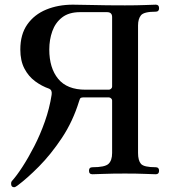

<svg xmlns="http://www.w3.org/2000/svg" viewBox="-20 -746 728 822"><path d="M54 49Q45 56 39.5 55.5Q34 55 31 52Q28 49 27.5 41.5Q27 34 31 29Q51 7 76 -31.5Q101 -70 126.5 -119.5Q152 -169 172 -225.5Q192 -282 201 -340Q204 -360 191 -366Q159 -377 130.5 -398Q102 -419 84.5 -452.5Q67 -486 67 -534Q67 -599 97 -641.5Q127 -684 178 -705Q229 -726 292 -726Q328 -726 380 -724.5Q432 -723 515 -723Q566 -723 603 -724.5Q640 -726 647 -726Q661 -726 661 -711Q661 -696 647 -696Q596 -696 583.5 -680.5Q571 -665 571 -637V-91Q571 -59 583.5 -44.5Q596 -30 647 -30Q661 -30 661 -15Q661 0 647 0Q637 0 602 -1.5Q567 -3 515 -3Q460 -3 422.5 -1.5Q385 0 376 0Q361 0 361 -15Q361 -30 376 -30Q429 -30 444.5 -44.5Q460 -59 460 -91V-316Q460 -321 455.5 -325Q451 -329 446 -329H337Q330 -329 326 -327Q322 -325 319 -314Q292 -226 245 -155.5Q198 -85 147 -33.5Q96 18 54 49ZM346 -362H446Q451 -362 455.5 -366Q460 -370 460 -375V-673Q460 -694 438 -694H323Q275 -694 246 -671.5Q217 -649 204 -612.5Q191 -576 191 -534Q191 -455 229 -408.5Q267 -362 346 -362Z"/></svg>

Font: Zen Old Mincho
Style: Bold
Weight: 700
Designer: Yoshimichi Ohira
Foundry: Positype
Version: Version 1.500